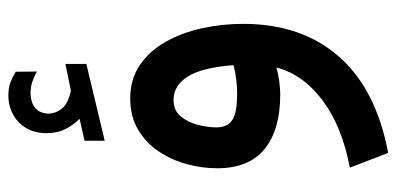

<svg xmlns="http://www.w3.org/2000/svg" viewBox="-270 -436 970 470"><g transform="rotate(-90 215.0 -201.0)"><path d="M159.2 -491.2Q143.6 -506.8 133.8 -526.4Q124 -545.9 124 -572.3Q124 -591.3 129.4 -606.4Q134.8 -621.6 144 -632.8Q157.2 -648.9 176 -657.2Q194.8 -665.5 214.8 -665.5Q235.4 -665.5 248 -660.6Q260.7 -655.8 274.4 -647.5L274.9 -595.7Q260.3 -603.5 248.3 -607.4Q236.3 -611.3 221.7 -611.3Q212.9 -611.3 202.9 -608.6Q192.9 -606 185.1 -599.1Q171.9 -587.4 171.9 -565.9Q172.4 -550.3 182.9 -536.1Q193.4 -522 217.3 -515.1Q219.7 -514.6 222.2 -513.7Q224.6 -512.7 227.5 -512.7Q230 -512.7 231.9 -513.2L293.5 -525.9V-474.6L105.5 -429.7V-479ZM284.7 -9.3Q270 -4.9 251.2 -2.4Q232.4 0 218.8 0Q132.3 0 85.2 -38.3Q38.1 -76.7 38.1 -154.3Q38.1 -191.4 48.3 -229Q58.6 -266.6 79.6 -297.9Q100.6 -329.1 132.8 -348.1Q165 -367.2 209 -367.2Q256.3 -367.2 291 -343.5Q325.7 -319.8 347.9 -280Q370.1 -240.2 380.9 -191.2Q391.6 -142.1 391.6 -90.8Q391.6 52.2 311.5 143.6Q231.4 234.9 75.7 264.2L39.6 170.4Q140.6 151.4 204.3 103.5Q268.1 55.7 284.7 -9.3ZM290.5 -114.3Q284.7 -191.4 262.7 -226.3Q240.7 -261.2 205.1 -261.2Q179.7 -261.2 165 -243.4Q150.4 -225.6 144.3 -201.2Q138.2 -176.8 138.2 -156.7Q138.2 -128.9 156.5 -117.2Q174.8 -105.5 221.2 -105.5Q237.8 -105.5 255.6 -107.7Q273.4 -109.9 290.5 -114.3Z"/></g></svg>

Font: Vazir Medium WOL-UI
Style: Medium-WOL-UI
Weight: 500
Designer: Saber Rastikerdar
Foundry: Saber Rastikerdar
Version: Version 30.1.0